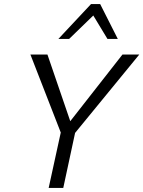

<svg xmlns="http://www.w3.org/2000/svg" viewBox="-20 -927 707 947"><path d="M332 -249 299 -294 584 -658H667ZM220 0 284 -293H355L292 0ZM288 -252 130 -658H214L339 -293ZM268 -735 429 -907H474L455 -865L321 -735ZM510 -735 432 -864 429 -907H474L561 -735Z"/></svg>

Font: Ysabeau Infant
Style: Italic
Weight: 400
Italic angle: -12°
Designer: Christian Thalmann (Catharsis Fonts)
Version: Version 2.001;gftools[0.9.30]; featfreeze: ss01,ss02,lnum